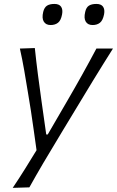

<svg xmlns="http://www.w3.org/2000/svg" viewBox="-20 -736 580 951"><path d="M43 194.5Q74 148.5 103.5 101.2Q133 54 161 8Q154 -40.5 147.2 -90.5Q140.5 -140.5 133 -188L118.5 -277Q110 -330.5 100.2 -386.2Q90.5 -442 78.5 -495.5L152.5 -498Q159.5 -431 167.8 -367.2Q176 -303.5 185.5 -236L209 -70H216.5L313.5 -237Q352 -303 387.5 -366.8Q423 -430.5 457.5 -495.5H539.5Q514 -455 490.8 -417.8Q467.5 -380.5 440.2 -335.8Q413 -291 375.5 -229L291 -89.5Q233 6 194.2 72Q155.5 138 125.5 192ZM438.5 -612Q415 -612 404.8 -628.8Q394.5 -645.5 402 -677Q407 -699.5 420.5 -708Q434 -716.5 457.5 -716.5Q481 -716.5 490.5 -702.8Q500 -689 495.5 -665Q489.5 -635 475.2 -623.5Q461 -612 438.5 -612ZM230.5 -612Q207.5 -612 197 -628.8Q186.5 -645.5 194 -677Q199.5 -699.5 213 -708Q226.5 -716.5 249.5 -716.5Q273 -716.5 282.5 -702.8Q292 -689 287.5 -665Q282 -635 267.5 -623.5Q253 -612 230.5 -612Z"/></svg>

Font: Commissioner Flair Light
Style: Italic
Weight: 300
Italic angle: -12°
Designer: Kostas Bartsokas
Foundry: Kostas Bartsokas
Version: Version 1.000; ttfautohint (v1.8.3)